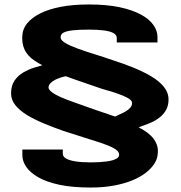

<svg xmlns="http://www.w3.org/2000/svg" viewBox="-20 -700 810 859"><path d="M385 139Q443.5 139 490 130.2Q536.5 121.5 572.2 106.8Q608 92 632.2 73Q656.5 54 669.8 33.5Q683 13 685 -6Q689.5 -34 680.5 -55.5Q671.5 -77 656.2 -91.8Q641 -106.5 625.2 -116.2Q609.5 -126 600.5 -129.5Q607.5 -133.5 623 -138.8Q638.5 -144 657.8 -152.5Q677 -161 694.2 -174.5Q711.5 -188 722.8 -207.8Q734 -227.5 734 -254.5Q734 -286 713 -311.8Q692 -337.5 656.5 -358.5Q621 -379.5 576.8 -397.5Q532.5 -415.5 486.5 -430Q442 -445.5 400.8 -458.2Q359.5 -471 326.8 -483Q294 -495 273.8 -506.8Q253.5 -518.5 251.5 -530Q249.5 -546 263.8 -553.8Q278 -561.5 306.8 -564.5Q335.5 -567.5 378 -567.5Q417 -567.5 445.2 -563.8Q473.5 -560 488 -551.8Q502.5 -543.5 502.5 -529.5V-510H684.5V-535.5Q684.5 -562.5 666.2 -588.5Q648 -614.5 610.2 -635Q572.5 -655.5 514.8 -667.8Q457 -680 377.5 -680Q307 -680 252.2 -669.5Q197.5 -659 160 -640Q122.5 -621 102.2 -596.5Q82 -572 80 -543Q78 -515.5 83.8 -495Q89.5 -474.5 101.8 -458.8Q114 -443 131.2 -431Q148.5 -419 169.5 -408Q154.5 -404 131.2 -396.8Q108 -389.5 84.8 -376.2Q61.5 -363 45.5 -340.2Q29.5 -317.5 29.5 -282Q29.5 -253 49.2 -228.8Q69 -204.5 102.2 -184.5Q135.5 -164.5 177.5 -147.2Q219.5 -130 263 -114.5Q308.5 -99.5 351.8 -86.2Q395 -73 431 -61Q467 -49 488.5 -37.2Q510 -25.5 512 -13.5Q516.5 1 501.2 9.8Q486 18.5 455.8 22.5Q425.5 26.5 385.5 26.5Q345.5 26.5 317.5 22Q289.5 17.5 275.2 9Q261 0.5 261 -11.5V-31H80V-5.5Q80 21 97.5 46.8Q115 72.5 151.8 93.5Q188.5 114.5 246.5 126.8Q304.5 139 385 139ZM495 -178.5Q446 -195 396.2 -212.2Q346.5 -229.5 309.5 -243Q276.5 -254.5 251 -265.8Q225.5 -277 211.8 -287.8Q198 -298.5 197 -308Q197.5 -319 205.2 -327.2Q213 -335.5 225 -342Q237 -348.5 250.5 -352.8Q264 -357 274.5 -359Q313 -344.5 355 -330.5Q397 -316.5 433.5 -303.5Q462 -295.5 487.2 -287.5Q512.5 -279.5 531.2 -271.5Q550 -263.5 560.5 -255.8Q571 -248 571 -239Q571 -228 563.2 -218.8Q555.5 -209.5 543.2 -202.2Q531 -195 518 -189.5Q505 -184 495 -178.5Z"/></svg>

Font: Anybody SemiExpanded ExtraBold
Style: Regular
Weight: 800
Width: 6
Version: Version 1.113;gftools[0.9.25]